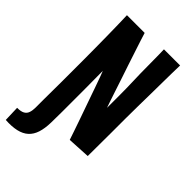

<svg xmlns="http://www.w3.org/2000/svg" viewBox="-278 -796 1042 1042"><g transform="rotate(45 243.0 -275.5)"><path d="M-14 73Q15 73 30 64.5Q45 56 50.5 39.5Q56 23 56 1Q56 -29 56 -62Q56 -95 56.5 -130Q57 -165 57 -201Q57 -237 57 -273Q57 -320 57 -367.5Q57 -415 56.5 -461Q56 -507 55.5 -550.5Q55 -594 54 -632.5Q53 -671 52 -704H188Q192 -689 201.5 -661Q211 -633 223 -595.5Q235 -558 249 -516.5Q263 -475 276 -436Q288 -400 298.5 -368Q309 -336 317.5 -311Q326 -286 331 -272Q331 -291 331 -315Q331 -339 331 -365.5Q331 -392 330.5 -420.5Q330 -449 329 -479Q328 -505 327.5 -531Q327 -557 327 -582Q327 -607 326.5 -631Q326 -655 326 -676Q326 -697 325 -715H449Q448 -687 447.5 -652Q447 -617 446.5 -578Q446 -539 445.5 -495.5Q445 -452 444 -407Q443 -355 443 -302Q443 -249 443 -198Q443 -147 442.5 -100Q442 -53 442 -13L311 -6Q304 -27 294 -56.5Q284 -86 271.5 -121.5Q259 -157 246 -194Q233 -231 221 -265Q215 -283 209 -299.5Q203 -316 197 -333Q191 -350 185 -366.5Q179 -383 173 -398Q173 -363 173.5 -324.5Q174 -286 174 -247Q174 -218 174 -190.5Q174 -163 174 -137Q174 -111 174 -87.5Q174 -64 173.5 -42Q173 -20 173 -1Q172 45 161.5 77.5Q151 110 129 130Q107 150 72 158Q37 166 -11 163Z"/></g></svg>

Font: Truculenta ExtraBold
Style: Regular
Weight: 800
Version: Version 1.002